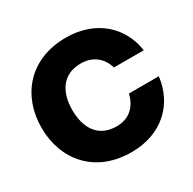

<svg xmlns="http://www.w3.org/2000/svg" viewBox="-162 -901 1089 1081"><g transform="rotate(-30 382.5 -360.0)"><path d="M396 12C596 12 722 -114 741 -282H547C530 -210 482 -156 396 -156C271 -156 224 -251 224 -360C224 -469 271 -564 396 -564C477 -564 528 -517 547 -451H741C718 -612 591 -732 396 -732C156 -732 24 -565 24 -360C24 -155 156 12 396 12Z"/></g></svg>

Font: Aspekta 850
Style: Regular
Weight: 850
Designer: Ivo Dolenc
Version: Version 2.000